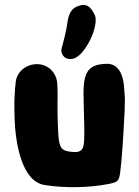

<svg xmlns="http://www.w3.org/2000/svg" viewBox="-20 -769 572 789"><path d="M367.2 -711.9C367.2 -712.9 366.2 -713.9 366.2 -713.9C353.5 -738.3 339.8 -749 321.3 -749C318.4 -749 314.5 -748 310.5 -747.1C288.1 -741.2 277.3 -731.4 269.5 -718.8C262.7 -705.1 257.8 -688.5 255.9 -668C254.9 -654.3 237.3 -583 236.3 -581.1C231.4 -568.4 230.5 -557.6 235.4 -546.9C240.2 -537.1 247.1 -531.2 255.9 -528.3C259.8 -527.3 263.7 -526.4 268.6 -526.4C273.4 -526.4 278.3 -527.3 283.2 -528.3C305.7 -537.1 321.3 -556.6 334 -576.2C354.5 -607.4 368.2 -642.6 372.1 -671.9C373 -675.8 373 -679.7 373 -683.6C374 -693.4 372.1 -703.1 367.2 -711.9ZM44.9 -434.6C42 -413.1 40 -385.7 39.1 -351.6V-323.2C39.1 -297.9 40 -272.5 42 -246.1C50.8 -136.7 84 -20.5 163.1 -8.8C239.3 3.9 344.7 3.9 429.7 -13.7C472.7 -22.5 470.7 -27.3 478.5 -102.5C485.4 -179.7 489.3 -258.8 492.2 -313.5L493.2 -366.2L489.3 -418C485.4 -460.9 466.8 -506.8 420.9 -506.8C306.6 -506.8 323.2 -426.8 325.2 -292C326.2 -262.7 327.1 -236.3 326.2 -211.9C326.2 -164.1 322.3 -140.6 279.3 -144.5C237.3 -148.4 223.6 -154.3 219.7 -215.8C215.8 -277.3 215.8 -341.8 216.8 -384.8L215.8 -417C216.8 -457 191.4 -495.1 148.4 -503.9C98.6 -512.7 51.8 -481.4 44.9 -434.6Z"/></svg>

Font: Day Care
Style: Regular
Weight: 400
Designer: Noponies
Version: Version 1.000;PS 001.000;hotconv 1.0.88;makeotf.lib2.5.64775